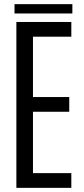

<svg xmlns="http://www.w3.org/2000/svg" viewBox="-20 -906 404 926"><path d="M59 0V-800H324V-729H139V-438H314V-367H139V-71H324V0ZM50 -841V-886H329V-841Z"/></svg>

Font: Big Shoulders Text
Style: Regular
Weight: 400
Designer: Patric King
Foundry: XO Type Co
Version: Version 1.000; ttfautohint (v1.8.2)